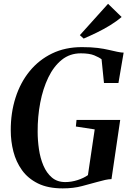

<svg xmlns="http://www.w3.org/2000/svg" viewBox="-20 -1006 710 1035"><path d="M318 9.5Q238.5 9.5 184.5 -17.2Q130.5 -44 98.5 -88.8Q66.5 -133.5 52.2 -189Q38 -244.5 38 -302.5Q37.5 -397.5 63.8 -479.5Q90 -561.5 140 -622.5Q190 -683.5 260.8 -717.8Q331.5 -752 421.5 -752Q472 -752 507 -747.5Q542 -743 566.8 -737Q591.5 -731 611.5 -727Q620 -725.5 628.2 -724Q636.5 -722.5 646.5 -722.5L618.5 -558.5H540.5L527.5 -686.5Q514 -697 487.8 -707.8Q461.5 -718.5 415.5 -718.5Q356.5 -718.5 313 -683.5Q269.5 -648.5 240.5 -588.5Q211.5 -528.5 197 -452.8Q182.5 -377 183 -296Q183 -249.5 190 -201.5Q197 -153.5 214 -113.5Q231 -73.5 259.8 -49Q288.5 -24.5 332 -24.5Q364.5 -24.5 398 -35.2Q431.5 -46 454 -62L490.5 -308.5L389 -324L392.5 -359.5H628L581 -40.5Q565 -40 546.5 -36Q528 -32 505.5 -25.5Q469 -15.5 422.5 -3Q376 9.5 318 9.5ZM431 -798 410.5 -816.5 562.5 -985.5 635.5 -914.5Q608.5 -891 573.8 -869.8Q539 -848.5 502 -830.5Q465 -812.5 431 -798Z"/></svg>

Font: Merriweather 120pt SemiBold
Style: Italic
Weight: 600
Italic angle: -7.8°
Version: Version 2.101